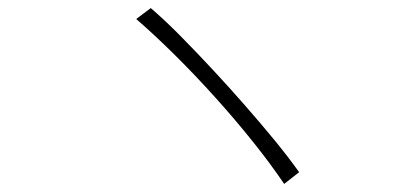

<svg xmlns="http://www.w3.org/2000/svg" viewBox="-20 -580 1040 475"><path d="M353 -560Q388 -530 426.5 -491Q465 -452 505.5 -408.5Q546 -365 585 -320.5Q624 -276 658.5 -234Q693 -192 720 -154L683 -125Q650 -174 606 -229Q562 -284 512.5 -339Q463 -394 412.5 -444Q362 -494 317 -533Z"/></svg>

Font: Noto Sans SC Thin ExtraLight
Style: Regular
Weight: 250
Version: Version 2.004-H2;hotconv 1.0.118;makeotfexe 2.5.65603